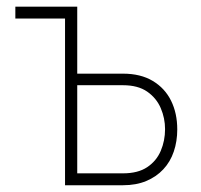

<svg xmlns="http://www.w3.org/2000/svg" viewBox="-20 -548 595 568"><path d="M198.7 -528.3V-493.2H25.4V-528.3ZM192.9 -330.1H343.8Q396 -330.1 431.9 -308.6Q467.8 -287.1 486.1 -250Q504.4 -212.9 504.4 -165Q504.4 -129.9 494.1 -99.6Q483.9 -69.3 463.1 -47.1Q442.4 -24.9 412.6 -12.5Q382.8 0 343.8 0H172.4V-528.3H208.5V-35.2H343.8Q388.2 -35.2 415.5 -53.5Q442.9 -71.8 455.6 -101.8Q468.3 -131.8 468.3 -166Q468.3 -198.2 455.6 -228Q442.9 -257.8 415.5 -276.9Q388.2 -295.9 343.8 -295.9H192.9Z"/></svg>

Font: Roboto Condensed ExtraLight
Style: Regular
Weight: 250
Designer: Christian Robertson
Foundry: Google
Version: Version 3.008; 2023